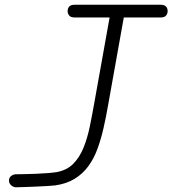

<svg xmlns="http://www.w3.org/2000/svg" viewBox="-20 -792 729 812"><path d="M48 0Q37 0 27.5 -8Q18 -16 18 -29Q18 -41 27.5 -48Q37 -55 48 -55Q59 -55 82 -55.5Q105 -56 132 -57Q159 -58 183 -60Q207 -62 219 -64Q263 -72 290 -99.5Q317 -127 333.5 -168Q350 -209 360 -258Q370 -307 379 -358L448 -743H508L438 -352Q429 -299 418 -251Q407 -203 392 -162Q377 -121 353.5 -89Q330 -57 296 -36Q262 -15 214 -8Q205 -7 183.5 -5.5Q162 -4 135.5 -3Q109 -2 85.5 -1Q62 0 48 0ZM297 -718Q279 -718 272.5 -726.5Q266 -735 266 -745Q266 -756 272.5 -764Q279 -772 297 -772H658Q676 -772 682.5 -764Q689 -756 689 -745Q689 -735 682.5 -726.5Q676 -718 658 -718Z"/></svg>

Font: Edu VIC WA NT Beginner
Style: Regular
Weight: 400
Designer: Tina and Corey Anderson
Foundry: Google for Education
Version: Version 1.003